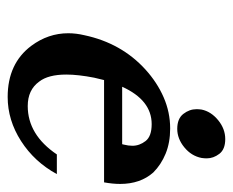

<svg xmlns="http://www.w3.org/2000/svg" viewBox="-72 -520 593 488"><g transform="rotate(90 224.0 -276.5)"><path d="M308 -431Q282 -431 270 -446.5Q258 -462 258 -480Q258 -486 259 -493Q264 -517 286 -535Q308 -553 334 -553Q360 -553 371.5 -538Q383 -523 383 -506Q383 -500 382 -493Q377 -467 355 -449Q333 -431 308 -431ZM184 -245 178 -220Q170 -179 170 -149Q170 -103 188 -80Q209 -51 250 -51Q323 -51 373 -125H423Q392 -68 339 -34Q286 0 227 0Q142 0 97 -60Q65 -103 65 -154Q65 -174 70 -195Q90 -289 157 -350Q190 -380 228 -396.5Q266 -413 307 -413Q343 -413 371 -401.5Q399 -390 419 -370Q448 -337 448 -286Q448 -267 444 -245ZM347 -291 348 -295Q351 -307 351 -317Q351 -335 339 -350.5Q327 -366 296 -366Q235 -366 201 -291Z"/></g></svg>

Font: New Athena Unicode
Style: Bold Italic
Weight: 700
Designer: J. Rusten 1997; rev. by R. Hancock 2001, 2002, rev. by D. Mastronarde 2002-2021
Foundry: Society for Classical Studies (formerly American Philological Association)
Version: Version 5.008